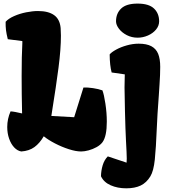

<svg xmlns="http://www.w3.org/2000/svg" viewBox="-20 -817 934 1048"><path d="M37.6 -209Q45.9 -209 63.5 -205.8Q81.1 -202.6 100.6 -197.8Q98.1 -302.7 98.1 -402.8Q98.1 -510.7 102.1 -586.9H101.6L102.1 -592.8L22.5 -603Q15.1 -632.8 12.7 -652.6Q10.3 -672.4 10.7 -698.2Q26.4 -715.8 56.9 -729.2Q87.4 -742.7 122.8 -749.8Q158.2 -756.8 187.5 -756.8Q243.7 -756.8 275.1 -734.6Q306.6 -712.4 311 -664.1Q312.5 -645 312.5 -622.6Q312.5 -548.3 299.3 -446.8Q286.1 -345.2 264.2 -209.5L260.3 -184.1L384.8 -177.2L435.5 -339.4Q458.5 -340.3 488 -335.9Q517.6 -331.5 539.1 -323.7Q547.9 -300.8 555.4 -250.7Q563 -200.7 563 -152.8Q563 -73.2 539.6 -41Q527.8 -25.4 507.1 -13.9Q486.3 -2.4 463.6 3.7Q440.9 9.8 422.9 9.8Q394 9.8 355.5 -2.7Q316.9 -15.1 279.8 -34.4Q242.7 -53.7 218.8 -73.2Q196.8 -35.2 168 -14.2Q139.2 6.8 96.2 9.8Q75.2 6.3 57.6 -12.2Q40 -30.8 29.8 -60.1Q19.5 -89.4 19.5 -123.5Q19.5 -168 37.6 -209ZM731 -797.4Q792.5 -797.4 820.6 -770.5Q848.6 -743.7 848.6 -700.7Q848.6 -676.3 831.8 -655.8Q814.9 -635.3 787.6 -623.3Q760.3 -611.3 731 -611.3Q699.2 -611.3 672.1 -625.2Q645 -639.2 629.2 -660.2Q613.3 -681.2 613.3 -700.7Q613.3 -743.7 641.4 -770.5Q669.4 -797.4 731 -797.4ZM671.9 48.8Q671.9 26.4 667.5 -52.2Q664.6 -106.4 662.1 -209.2Q659.7 -312 659.7 -339.8Q659.7 -376 661.1 -411.1L589.4 -421.4Q579.1 -459.5 578.6 -520Q588.4 -532.2 613.8 -546.1Q639.2 -560.1 672.1 -569.3Q705.1 -578.6 736.8 -578.6Q780.3 -578.6 806.2 -564.7Q832 -550.8 843.3 -523.2Q854.5 -495.6 854.5 -452.1Q854.5 -409.7 850.8 -356.9Q847.2 -304.2 846.7 -293.9Q838.4 -185.1 835.9 -118.2Q831.5 -8.8 825 54Q818.4 116.7 800.8 145.5Q779.8 180.2 748 195.6Q716.3 210.9 668.9 210.9Q621.6 210.9 584 194.3Q546.4 177.7 531.2 145Q531.7 114.3 540.5 85Q549.3 55.7 568.4 36.6L670.9 70.8Q671.9 64.5 671.9 48.8Z"/></svg>

Font: Kavoon
Style: Regular
Weight: 400
Designer: Viktoriya Grabowska
Foundry: Viktoriya Grabowska
Version: Version 1.004; ttfautohint (v1.4.1)